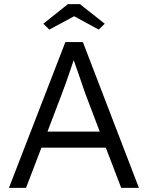

<svg xmlns="http://www.w3.org/2000/svg" viewBox="-20 -902 710 922"><path d="M23 0 294 -700H378L647 0H562L488 -193H179L105 0ZM188 -788 306 -882H364L483 -788L454 -760L336 -824L217 -760ZM208 -270H459L391 -449Q388 -456 378.5 -484.5Q369 -513 355.5 -552Q342 -591 334 -613Q292 -488 275 -446Z"/></svg>

Font: Easer Grotesk Light
Style: Regular
Weight: 300
Designer: Boardeaser, Bonnie Shaver-Troup, Thomas Jockin
Foundry: Lexend
Version: Version 1.008;Glyphs 3.1.2 (3151)